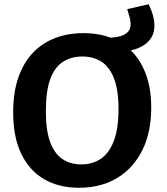

<svg xmlns="http://www.w3.org/2000/svg" viewBox="-20 -872 784 904"><path d="M352 12Q257 12 187.5 -28.5Q118 -69 80 -148Q42 -227 42 -343Q42 -436 66 -506Q90 -576 134 -622.5Q178 -669 238.5 -692.5Q299 -716 373 -716Q446 -716 504.5 -693Q563 -670 604.5 -626Q646 -582 669 -516.5Q692 -451 692 -365Q692 -248 649.5 -163.5Q607 -79 531 -33.5Q455 12 352 12ZM363 -98Q413 -98 452 -122.5Q491 -147 514.5 -204.5Q538 -262 538 -359Q538 -449 516.5 -503.5Q495 -558 457 -582Q419 -606 367 -606Q317 -606 278 -582Q239 -558 217.5 -502Q196 -446 196 -348Q196 -258 216 -203.5Q236 -149 273.5 -123.5Q311 -98 363 -98ZM518 -628 480 -694Q537 -694 566 -709.5Q595 -725 595 -759Q595 -772 590.5 -789.5Q586 -807 579 -829L680 -852Q694 -823 700.5 -798Q707 -773 707 -751Q707 -691 656 -658.5Q605 -626 518 -628Z"/></svg>

Font: Bitter Thin
Style: Bold
Weight: 700
Version: Version 3.021